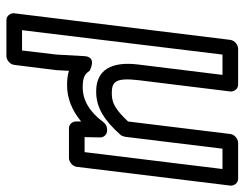

<svg xmlns="http://www.w3.org/2000/svg" viewBox="-104 -452 781 614"><g transform="rotate(90 287.0 -145.5)"><path d="M77 175 155 -466H220L187 -198C176 -112 203 -62 273 -62C326 -62 366 -89 411 -139C415 -143 417 -150 418 -155L456 -466H521L467 -25H419L420 -75C420 -88 409 -97 398 -97H394C385 -97 376 -92 371 -85C338 -40 300 -19 260 -19C231 -19 218 -24 207 -41C207 -41 162 -67 160 -24L155 65L142 175ZM23 200C22 211 30 225 45 225H160C171 225 186 215 188 200L205 64V62L207 25C222 30 238 31 254 31C295 31 334 15 369 -14V3C369 14 378 25 391 25H486C497 25 512 15 514 0L574 -491C575 -502 567 -516 552 -516H437C426 -516 411 -506 409 -491L369 -164C330 -123 310 -112 279 -112C243 -112 228 -122 237 -198L273 -491C274 -502 266 -516 251 -516H136C125 -516 110 -506 108 -491Z"/></g></svg>

Font: Falling Sky
Style: OuObl
Weight: 400
Designer: Paul D. Hunt
Foundry: Adobe Systems Incorporated
Version: Version 1.02